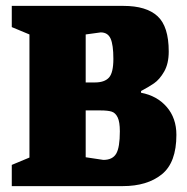

<svg xmlns="http://www.w3.org/2000/svg" viewBox="-20 -632 634 652"><path d="M20 -72 80 -97V-515L20 -540V-612H399Q477 -612 515 -577Q553 -542 553 -457Q553 -416 537.5 -389Q522 -362 503 -349Q484 -336 459 -323V-317Q513 -307 546 -269Q579 -231 579 -174Q579 -80 529.5 -40Q480 0 397 0H20ZM302 -352Q335 -352 350 -368.5Q365 -385 365 -432Q365 -480 355.5 -501Q346 -522 322 -522L271 -515V-352ZM387 -186Q387 -218 379.5 -233.5Q372 -249 359 -253Q346 -257 322 -257H271V-98L331 -89Q362 -89 374.5 -110Q387 -131 387 -186Z"/></svg>

Font: Grenze Black
Style: Regular
Weight: 900
Designer: Renata Polastri
Foundry: Omnibus-Type
Version: Version 1.002; ttfautohint (v1.8)